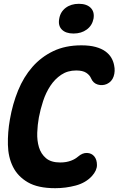

<svg xmlns="http://www.w3.org/2000/svg" viewBox="-20 -978 640 1008"><path d="M32 -351Q46 -432 75 -503Q104 -574 150 -626.5Q196 -679 259.5 -709.5Q323 -740 407 -740Q451 -740 482 -731.5Q513 -723 533 -708.5Q553 -694 564 -675.5Q575 -657 579 -636Q586 -604 576.5 -576.5Q567 -549 541 -537Q518 -527 493.5 -534Q469 -541 458 -567Q451 -584 432.5 -596Q414 -608 380 -608Q335 -608 301.5 -585.5Q268 -563 244.5 -527.5Q221 -492 206.5 -448Q192 -404 184 -361Q177 -323 175.5 -281.5Q174 -240 184.5 -205Q195 -170 221.5 -147.5Q248 -125 296 -125Q313 -125 327 -127.5Q341 -130 353 -134.5Q365 -139 374 -144.5Q383 -150 390 -156Q413 -176 437 -175Q461 -174 475 -157Q489 -140 489 -111.5Q489 -83 463 -54Q430 -18 377.5 -4Q325 10 270 10Q179 10 126 -21Q73 -52 48 -102.5Q23 -153 21.5 -218Q20 -283 32 -351ZM366 -802Q325 -802 304.5 -823Q284 -844 291 -880Q297 -916 325 -937Q353 -958 394 -958Q435 -958 456 -937Q477 -916 471 -880Q464 -844 435.5 -823Q407 -802 366 -802Z"/></svg>

Font: Maple Mono NL ExtraBold
Style: Italic
Weight: 800
Italic angle: -10°
Monospace: yes
Designer: subframe7536
Version: Version 7.000